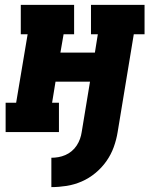

<svg xmlns="http://www.w3.org/2000/svg" viewBox="-20 -540 640 785"><path d="M190 225V105Q204 105 218.5 102.5Q233 100 247 94Q261 88 273 78Q285 68 293.5 55Q302 42 307 28Q312 14 314 0L348 -206H207L193 -120H221V0H3V-120H46L93 -400H65V-520H283V-400H240L227 -325H368L380 -400H352V-520H571V-400H527L461 0Q456 31 445 61.5Q434 92 415 119Q396 146 370 167.5Q344 189 314 202Q284 215 252.5 220Q221 225 190 225Z"/></svg>

Font: Iosevka Etoile Heavy Oblique
Style: Regular
Weight: 900
Italic angle: -9°
Designer: Belleve Invis
Foundry: Belleve Invis
Version: Version 15.5.2; ttfautohint (v1.8.4)